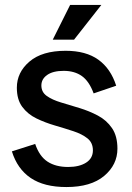

<svg xmlns="http://www.w3.org/2000/svg" viewBox="-20 -745 532 775"><path d="M248 10Q158 10 104 -26.5Q50 -63 28 -134L122 -164Q139 -114 172 -92.5Q205 -71 255 -71Q300 -71 327.5 -88.5Q355 -106 355 -138Q355 -169 333 -186.5Q311 -204 276 -215.5Q241 -227 201.5 -238.5Q162 -250 127 -267Q92 -284 70 -313.5Q48 -343 48 -391Q48 -453 99 -496.5Q150 -540 245 -540Q327 -540 377 -504Q427 -468 449 -399L358 -368Q340 -417 310.5 -438Q281 -459 237 -459Q194 -459 170.5 -442.5Q147 -426 147 -400Q147 -373 169 -357.5Q191 -342 226 -331.5Q261 -321 300.5 -309Q340 -297 375 -278.5Q410 -260 432 -228Q454 -196 454 -145Q454 -80 400.5 -35Q347 10 248 10ZM279 -585H193L263 -725H389Z"/></svg>

Font: Radio Canada Big
Style: Regular
Weight: 400
Designer: Étienne Aubert Bonn
Foundry: Coppers and Brasses
Version: Version 1.001